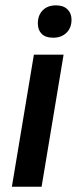

<svg xmlns="http://www.w3.org/2000/svg" viewBox="-20 -707 291 727"><path d="M25 0 108.3 -500H220.8L137.5 0ZM180.8 -564.2Q152.5 -564.2 137.9 -578.8Q123.3 -593.3 123.3 -618.3Q123.3 -649.2 141.7 -667.9Q160 -686.7 192.5 -686.7Q220 -686.7 235.4 -671.7Q250.8 -656.7 250.8 -632.5Q250.8 -601.7 231.7 -582.9Q212.5 -564.2 180.8 -564.2Z"/></svg>

Font: Familjen Grotesk GF Medium
Style: Italic
Weight: 500
Designer: Anders Wikstroem, Jonas Baeckman, Matilda Gysing, Kristian Moeller
Foundry: Familjen STHML AB
Version: Version 2.000; Beta; Release 4; Build 6